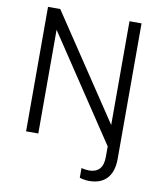

<svg xmlns="http://www.w3.org/2000/svg" viewBox="-98 -789 907 1080"><g transform="rotate(10 355.5 -249.0)"><path d="M483.9 213.4Q471.7 213.4 456.8 210.9Q441.9 208.5 430.7 204.6V149.4Q439.5 151.9 451.9 153.6Q464.4 155.3 474.6 155.3Q513.2 155.3 533.9 132.8Q554.7 110.4 554.7 63V2.4L552.2 0L157.7 -592.3V0H87.9V-710.9H157.7L553.2 -118.2V-710.9H622.1V63Q622.1 135.7 586.9 174.6Q551.8 213.4 483.9 213.4Z"/></g></svg>

Font: Heebo Light
Style: Regular
Weight: 300
Designer: Oded Ezer
Foundry: Ezer Type House
Version: Version 3.100